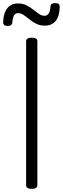

<svg xmlns="http://www.w3.org/2000/svg" viewBox="-25 -1194 402 1228"><path d="M178 14Q160 14 151 8Q142 2 142 -10V-930Q142 -942 151 -947.5Q160 -953 178 -953Q196 -953 205 -947.5Q214 -942 214 -930V-10Q214 2 205 8Q196 14 178 14ZM24 -1028Q-5 -1028 -5 -1052Q-3 -1110 21.5 -1141Q46 -1172 90 -1172Q121 -1172 144.5 -1160Q168 -1148 187.5 -1132.5Q207 -1117 224.5 -1105Q242 -1093 261 -1093Q278 -1093 287.5 -1110Q297 -1127 298 -1154Q299 -1174 327 -1174Q344 -1174 350.5 -1168.5Q357 -1163 357 -1150Q356 -1091 331.5 -1060.5Q307 -1030 261 -1030Q231 -1030 207 -1042Q183 -1054 163.5 -1070Q144 -1086 126.5 -1098Q109 -1110 90 -1110Q74 -1110 65 -1095.5Q56 -1081 54 -1051Q53 -1039 45.5 -1033.5Q38 -1028 24 -1028Z"/></svg>

Font: Playwrite US Modern Light
Style: Regular
Weight: 300
Designer: Veronika Burian, José Scaglione
Foundry: TypeTogether
Version: Version 1.003